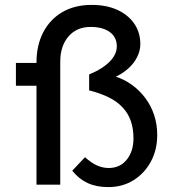

<svg xmlns="http://www.w3.org/2000/svg" viewBox="-20 -754 704 784"><path d="M275 -57 327 -112Q354 -88 377 -78Q400 -68 424 -68Q470 -68 497.5 -102Q525 -136 525 -189Q525 -228 514.5 -259Q504 -290 481.5 -314.5Q459 -339 425 -356Q391 -373 344 -385V-450Q373 -462 394 -475.5Q415 -489 429 -503.5Q443 -518 450 -533.5Q457 -549 457 -565Q457 -602 428.5 -623Q400 -644 350 -644Q293 -644 259.5 -605Q226 -566 226 -502V0H129V-499Q129 -569 156.5 -622Q184 -675 234.5 -704.5Q285 -734 354 -734Q415 -734 459.5 -713.5Q504 -693 528.5 -657Q553 -621 553 -574Q553 -547 540 -521Q527 -495 503.5 -474Q480 -453 449 -439L447 -443Q486 -431 518 -408Q550 -385 573.5 -353.5Q597 -322 609.5 -284Q622 -246 622 -203Q622 -142 596 -94Q570 -46 525 -18Q480 10 422 10Q374 10 338 -6.5Q302 -23 275 -57ZM45 -404V-497H180V-404Z"/></svg>

Font: Our Lexend
Style: Regular
Weight: 400
Designer: Bonnie Shaver-Troup, Thomas Jockin
Foundry: Lexend
Version: Version 1.007